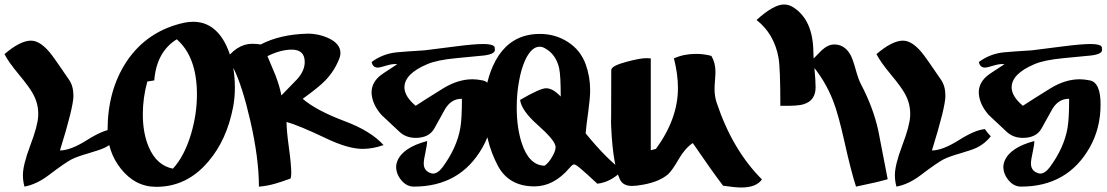

<svg xmlns="http://www.w3.org/2000/svg" viewBox="-45 -831 4928 855"><path d="M484 -224Q459 -192 423 -174Q400 -163 349.5 -148.5Q299 -134 275 -122Q247 -108 172 -51Q118 -10 64 0Q57 -25 57 -51Q57 -96 89 -181Q123 -270 125 -314Q128 -367 101 -415Q85 -444 38.5 -500Q-8 -556 -25 -590Q45 -650 93 -650Q138 -650 188 -583Q203 -563 263 -475Q282 -447 282 -404Q282 -354 222 -161Q269 -161 342 -207Q415 -253 458 -256Q467 -242 484 -224Z M993 -354Q965 -208 883 -112Q788 1 651 1Q557 1 493 -80Q434 -155 434 -251Q434 -428 518 -556Q610 -694 776 -730Q795 -734 815 -734Q911 -734 962 -630Q1001 -548 1001 -441Q1001 -396 993 -354ZM742 -656Q652 -600 642 -473L611 -468Q591 -395 591 -322Q591 -237 618 -175Q653 -94 725 -80Q776 -135 806 -235Q832 -324 832 -410Q832 -578 742 -656Z M1663 -185Q1615 -168 1570 -168Q1505 -168 1407 -215Q1285 -273 1231 -288Q1231 -250 1241.5 -174Q1252 -98 1252 -60Q1252 -44 1249 -36Q1202 -19 1180 -13Q1141 -2 1108 0Q1108 -127 1069 -296Q1034 -448 995 -527Q990 -524 985 -524Q971 -524 951 -553Q1007 -636 1078 -636Q1096 -636 1116 -633Q1202 -678 1324 -681Q1371 -682 1416 -662Q1471 -637 1471 -595Q1471 -585 1468 -576Q1447 -517 1402 -471Q1375 -443 1303 -391Q1363 -339 1491 -291Q1606 -248 1663 -185ZM1254 -610Q1205 -610 1146 -581Q1180 -501 1182 -495Q1201 -445 1208 -406Q1231 -430 1277 -477Q1312 -515 1312 -555Q1312 -610 1254 -610Z M2158 -615Q2166 -591 2111 -584Q2103 -583 1987 -572Q1901 -564 1857 -545Q1756 -502 1756 -442Q1756 -402 1806 -360Q1847 -387 1931 -439Q1996 -478 2059 -478Q2079 -478 2104 -473Q2152 -464 2152 -366Q2152 -260 2104 -175Q2005 0 1798 0Q1766 0 1742.5 -28Q1719 -56 1719 -89Q1719 -100 1724 -113Q1748 -174 1857 -203Q1857 -186 1849.5 -152.5Q1842 -119 1842 -103Q1842 -73 1868 -62Q1877 -58 1883 -58Q1905 -58 1927 -88Q1990 -174 2005 -262Q2012 -302 2012 -391Q1966 -392 1938 -347Q1922 -317 1888 -257Q1864 -217 1806 -217Q1763 -217 1734 -244L1654 -319Q1615 -363 1610 -411Q1606 -456 1643 -490Q1655 -501 1724 -545Q1707 -548 1679 -540Q1647 -530 1637 -530Q1615 -530 1610 -555Q1660 -592 1722 -598Q1752 -601 1847 -607Q1851 -607 1981 -624Q2066 -635 2105 -635Q2162 -635 2158 -615Z M2727 -72Q2674 -19 2615 -13Q2570 -55 2542 -79Q2519 -99 2511 -99Q2505 -99 2491 -83Q2421 -1 2335 -1Q2221 -1 2172 -93Q2112 -206 2112 -345Q2112 -452 2150 -537Q2196 -640 2285 -669Q2319 -680 2359 -680Q2428 -680 2484 -644Q2540 -608 2563 -545Q2583 -490 2583 -429Q2583 -395 2575 -337Q2565 -266 2563 -237Q2658 -121 2727 -72ZM2452 -401Q2452 -495 2445 -527Q2431 -590 2380 -617Q2369 -623 2358 -623Q2322 -623 2294 -564Q2276 -524 2267 -473Q2256 -416 2256 -353Q2256 -263 2278 -195Q2310 -95 2380 -93Q2398 -105 2414 -133Q2433 -165 2428 -183Q2421 -211 2349 -275Q2277 -339 2271 -386Q2360 -438 2387 -438Q2417 -438 2452 -401Z M3348 -32Q3323 4 3256 4Q3229 4 3175 -4Q3124 -71 3040 -194Q3006 -171 2979 -125Q2949 -73 2932 -57Q2895 -23 2821 -9Q2789 -3 2769 -3Q2730 -3 2716 -31Q2679 -108 2675 -323Q2677 -200 2677 -519Q2677 -538 2746 -556Q2805 -572 2834 -572Q2844 -572 2853 -571V-162L2876 -168Q2974 -302 2974 -439Q2974 -501 2956 -571Q3000 -591 3054 -591Q3091 -591 3123 -582Q3141 -551 3141 -512Q3141 -499 3139 -474Q3137 -449 3137 -436Q3137 -402 3146 -375Q3216 -164 3348 -32Z M3577 -601Q3577 -576 3582 -523Q3587 -470 3587 -443Q3587 -383 3534 -367Q3507 -358 3430 -360Q3430 -527 3422 -573Q3403 -680 3324 -742Q3400 -811 3446 -811Q3467 -811 3485 -800Q3575 -745 3577 -601Z M3908 -33Q3865 -20 3767 0Q3745 -67 3715 -202Q3688 -323 3665 -382Q3628 -477 3561 -553Q3578 -571 3613 -606Q3642 -633 3670 -633Q3715 -633 3741 -589Q3752 -570 3765 -523Q3778 -476 3789 -456Q3844 -351 3866 -250Q3880 -178 3908 -33Z M4367 -224Q4342 -192 4306 -174Q4283 -163 4232.5 -148.5Q4182 -134 4158 -122Q4130 -108 4055 -51Q4001 -10 3947 0Q3940 -25 3940 -51Q3940 -96 3972 -181Q4006 -270 4008 -314Q4011 -367 3984 -415Q3968 -444 3921.5 -500Q3875 -556 3858 -590Q3928 -650 3976 -650Q4021 -650 4071 -583Q4086 -563 4146 -475Q4165 -447 4165 -404Q4165 -354 4105 -161Q4152 -161 4225 -207Q4298 -253 4341 -256Q4350 -242 4367 -224Z M4862 -615Q4870 -591 4815 -584Q4807 -583 4691 -572Q4605 -564 4561 -545Q4460 -502 4460 -442Q4460 -402 4510 -360Q4551 -387 4635 -439Q4700 -478 4763 -478Q4783 -478 4808 -473Q4856 -464 4856 -366Q4856 -260 4808 -175Q4709 0 4502 0Q4470 0 4446.5 -28Q4423 -56 4423 -89Q4423 -100 4428 -113Q4452 -174 4561 -203Q4561 -186 4553.5 -152.5Q4546 -119 4546 -103Q4546 -73 4572 -62Q4581 -58 4587 -58Q4609 -58 4631 -88Q4694 -174 4709 -262Q4716 -302 4716 -391Q4670 -392 4642 -347Q4626 -317 4592 -257Q4568 -217 4510 -217Q4467 -217 4438 -244L4358 -319Q4319 -363 4314 -411Q4310 -456 4347 -490Q4359 -501 4428 -545Q4411 -548 4383 -540Q4351 -530 4341 -530Q4319 -530 4314 -555Q4364 -592 4426 -598Q4456 -601 4551 -607Q4555 -607 4685 -624Q4770 -635 4809 -635Q4866 -635 4862 -615Z"/></svg>

Font: To Be Continued
Style: Regular
Weight: 400
Version: Macromedia Fontographer 4.1.4 9/2/97